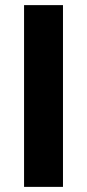

<svg xmlns="http://www.w3.org/2000/svg" viewBox="-20 -730 340 750"><path d="M74 0V-710H226V0Z"/></svg>

Font: Txt Sans
Style: Bold
Weight: 700
Designer: Open Source
Foundry: XRLN
Version: Version 1.0